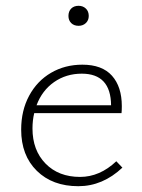

<svg xmlns="http://www.w3.org/2000/svg" viewBox="-20 -638 491 662"><path d="M402 -60Q334 4 250 4Q161 4 107 -49Q53 -102 53 -191Q53 -257 80.5 -308Q108 -359 156 -387Q204 -415 264 -415Q332 -415 366 -377Q400 -339 400 -272Q400 -256 399 -248H98Q92 -223 92 -195Q92 -120 137 -74Q182 -28 256 -28Q324 -28 381 -82ZM106 -275H363Q362 -384 262 -384Q208 -384 166.5 -355Q125 -326 106 -275ZM216 -583Q216 -599 225.5 -608.5Q235 -618 251 -618Q266 -618 276 -608.5Q286 -599 286 -583Q286 -568 276 -558.5Q266 -549 251 -549Q235 -549 225.5 -558.5Q216 -568 216 -583Z"/></svg>

Font: Ysabeau Light
Style: Regular
Weight: 300
Designer: Christian Thalmann (Catharsis Fonts)
Version: Version 0.003